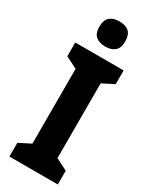

<svg xmlns="http://www.w3.org/2000/svg" viewBox="-237 -987 830 1041"><g transform="rotate(30 178.5 -466.5)"><path d="M330 0H27V-86L100 -123V-591L27 -628V-714H330V-628L257 -591V-123L330 -86ZM178 -933Q218 -933 238.5 -914Q259 -895 259 -854Q259 -813 237.5 -794.5Q216 -776 178 -776Q140 -776 118.5 -794.5Q97 -813 97 -854Q97 -895 118 -914Q139 -933 178 -933Z"/></g></svg>

Font: Noto Sans Sinhala Condensed ExtraBold
Style: Regular
Weight: 800
Width: 3
Designer: Jelle Bosma - Monotype Design Team
Foundry: Monotype Imaging Inc.
Version: Version 2.006; ttfautohint (v1.8.4.7-5d5b)